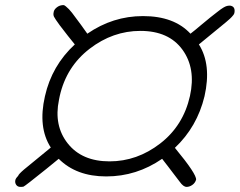

<svg xmlns="http://www.w3.org/2000/svg" viewBox="-20 -682 939 752"><path d="M40 24Q41 17 51 7Q52 1 74 -18Q82 -24 85 -27L174 -100L176 -102Q178 -103 179 -104Q128 -183 156 -305Q183 -425 273 -508Q249 -537 214 -583Q195 -609 191.5 -616.5Q188 -624 190 -633Q191 -643 200 -651Q209 -659 219 -661Q223 -662 230 -662Q236 -660 250 -646L262 -632Q286 -599 297 -585L322 -550Q422 -619 540 -619Q662 -619 726 -550Q743 -563 767 -583.5Q791 -604 804 -614Q817 -624 831.5 -635.5Q846 -647 854.5 -652Q863 -657 867 -658Q872 -660 881 -660Q903 -657 898 -631Q896 -624 888 -616Q885 -612 865 -595Q845 -578 812 -551.5Q779 -525 759 -508Q809 -429 781 -305Q752 -185 665 -103Q751 1 748 22Q744 35 733 42.5Q722 50 711 50Q698 50 684 30L658 -4Q645 -22 639 -29L615 -60Q515 9 396 9Q279 9 210 -60L161 -20Q79 46 72 49Q68 50 60 50Q49 50 43.5 42Q38 34 40 24ZM214 -306 211 -291Q190 -190 245.5 -120Q301 -50 409 -50Q517 -50 607.5 -120Q698 -190 724 -306Q748 -414 694.5 -487.5Q641 -561 530 -561Q422 -561 331 -491Q240 -421 214 -306Z"/></svg>

Font: Coval
Style: Book Italic
Weight: 350
Foundry: Context Ltd
Version: Version 001.000